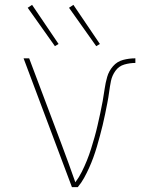

<svg xmlns="http://www.w3.org/2000/svg" viewBox="-20 -770 616 790"><path d="M276 0H300Q315 -18 326 -38Q337 -58 346.5 -79Q356 -100 364 -122Q372 -144 378.5 -166Q385 -188 391 -210.5Q397 -233 402.5 -255.5Q408 -278 412.5 -300.5Q417 -323 421.5 -345.5Q426 -368 429 -391Q432 -414 436.5 -436.5Q441 -459 455 -478.5Q469 -498 491.5 -504.5Q514 -511 537 -511V-530Q511 -530 486.5 -523.5Q462 -517 445 -497.5Q428 -478 421 -453.5Q414 -429 410.5 -404Q407 -379 402.5 -354Q398 -329 392.5 -304Q387 -279 381.5 -254.5Q376 -230 369 -205.5Q362 -181 354.5 -157Q347 -133 337.5 -109.5Q328 -86 316.5 -63Q305 -40 290 -20Q276 -59 262 -98.5Q248 -138 233 -177L100 -530H77ZM376 -580 391 -589 282 -750 264 -738ZM206 -580 221 -589 112 -750 94 -738Z"/></svg>

Font: Iosevka Sparkle Thin
Style: Regular
Weight: 100
Designer: Belleve Invis
Foundry: Belleve Invis
Version: Version 4.5.0; ttfautohint (v1.8.3)